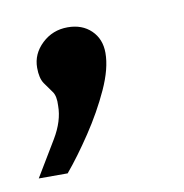

<svg xmlns="http://www.w3.org/2000/svg" viewBox="-48 -139 313 327"><g transform="rotate(-10 109.0 24.5)"><path d="M-5 147Q15 114 32 85.5Q49 57 49 31Q50 14 44 6Q38 -2 31.5 -11.5Q25 -21 25 -39Q25 -63 43.5 -80.5Q62 -98 88 -98Q113 -98 128.5 -83Q144 -68 144 -44Q144 -17 128 18Q112 53 89 87.5Q66 122 45 147Z"/></g></svg>

Font: Alumni Sans Thin
Style: Bold Italic
Weight: 700
Italic angle: -8°
Version: Version 1.016